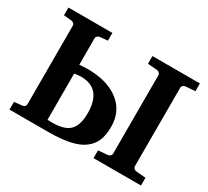

<svg xmlns="http://www.w3.org/2000/svg" viewBox="-134 -882 1182 1093"><g transform="rotate(30 457.0 -335.5)"><path d="M581.1 -204.1Q581.1 -151.4 566.4 -114.5Q551.8 -77.6 517.3 -51.3Q482.9 -24.9 425 -12.5Q367.2 0 282.2 0H30.8V-50.8L82 -56.2Q91.8 -57.1 97.9 -62.7Q104 -68.4 104 -78.1V-592.8Q104 -602.5 97.7 -608.4Q91.3 -614.3 82 -615.2L30.8 -620.1V-670.9H319.8V-620.1L269 -615.2Q260.3 -614.3 253.7 -608.2Q247.1 -602.1 247.1 -592.8V-419.9Q295.4 -422.9 298.8 -422.9Q429.7 -422.9 505.4 -364.7Q581.1 -306.6 581.1 -204.1ZM895 0H583V-50.8L645 -56.2Q653.8 -57.1 660.4 -63Q667 -68.8 667 -78.1V-592.8Q667 -602.1 660.4 -608.2Q653.8 -614.3 645 -615.2L583 -620.1V-670.9H895V-620.1L833 -615.2Q823.2 -614.3 816.7 -608.2Q810.1 -602.1 810.1 -592.8V-78.1Q810.1 -68.8 816.7 -63Q823.2 -57.1 833 -56.2L895 -50.8ZM426.8 -204.1Q426.8 -366.2 290 -366.2Q276.9 -366.2 247.1 -361.8V-58.1Q250.5 -58.1 260.7 -57.6Q271 -57.1 276.9 -57.1Q359.9 -57.1 393.3 -92Q426.8 -127 426.8 -204.1Z"/></g></svg>

Font: Veleka
Style: Bold
Weight: 700
Designer: Stefan Peev, Context Ltd, 2016; SIL International, 1997-2014.
Foundry: Stefan Peev, Context Ltd, 2016
Version: Version 1.000